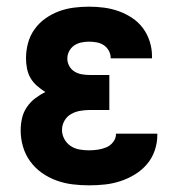

<svg xmlns="http://www.w3.org/2000/svg" viewBox="-20 -548 540 576"><path d="M247 8Q222 8 197.5 5Q173 2 149.5 -6.5Q126 -15 105.5 -29.5Q85 -44 70.5 -64Q56 -84 49 -108Q42 -132 42 -157Q42 -175 46 -193Q50 -211 60.5 -226.5Q71 -242 85.5 -253Q100 -264 116 -272Q103 -280 91 -290.5Q79 -301 71.5 -314Q64 -327 61 -342.5Q58 -358 58 -373Q58 -396 64 -418.5Q70 -441 83.5 -460Q97 -479 116 -492.5Q135 -506 156.5 -514Q178 -522 201 -525Q224 -528 247 -528Q270 -528 292.5 -525Q315 -522 336 -514.5Q357 -507 376 -494.5Q395 -482 408.5 -464Q422 -446 429 -424Q436 -402 436 -380V-373H312V-375Q312 -386 306 -396.5Q300 -407 290.5 -413Q281 -419 269.5 -421Q258 -423 247 -423Q235 -423 223.5 -420.5Q212 -418 202.5 -411.5Q193 -405 187.5 -394.5Q182 -384 182 -372Q182 -360 188 -349.5Q194 -339 204 -333Q214 -327 226 -325Q238 -323 250 -323H308V-218H250Q235 -218 220.5 -215.5Q206 -213 193.5 -206Q181 -199 173.5 -186Q166 -173 166 -158Q166 -144 173 -131Q180 -118 192 -110Q204 -102 218.5 -99.5Q233 -97 247 -97Q260 -97 273.5 -99Q287 -101 299 -106Q311 -111 319.5 -122Q328 -133 328 -146V-147H452V-143Q452 -119 444 -96Q436 -73 420.5 -55Q405 -37 384.5 -24.5Q364 -12 341 -4.5Q318 3 294.5 5.5Q271 8 247 8Z"/></svg>

Font: Iosevka Term Curly Extrabold
Style: Regular
Weight: 800
Designer: Belleve Invis
Foundry: Belleve Invis
Version: Version 32.3.0